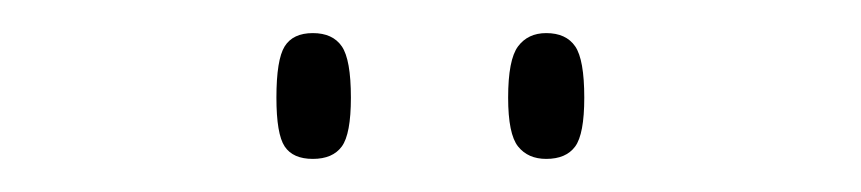

<svg xmlns="http://www.w3.org/2000/svg" viewBox="-20 -757 520 116"><path d="M310 -661Q299 -661 293 -668.5Q287 -676 287 -698Q287 -721 293 -729Q299 -737 310 -737Q322 -737 327.5 -729Q333 -721 333 -698Q333 -676 327.5 -668.5Q322 -661 310 -661ZM169 -661Q157 -661 152 -668.5Q147 -676 147 -698Q147 -721 152 -729Q157 -737 169 -737Q181 -737 186.5 -729Q192 -721 192 -698Q192 -676 186.5 -668.5Q181 -661 169 -661Z"/></svg>

Font: Noto Serif Tamil Condensed Thin
Style: Regular
Weight: 100
Width: 3
Designer: Indian Type Foundry, Tom Grace, and the Monotype Design Team
Foundry: Monotype Imaging Inc.
Version: Version 2.004; ttfautohint (v1.8.4.7-5d5b)